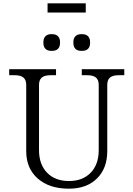

<svg xmlns="http://www.w3.org/2000/svg" viewBox="-20 -1115 800 1151"><path d="M393.1 16.1Q275.4 16.1 206.3 -44.7Q137.2 -105.5 137.2 -209V-606Q137.2 -636.2 120.4 -650.1Q103.5 -664.1 67.9 -664.1H35.2V-700.2H315.9V-664.1H283.2Q247.6 -664.1 230.7 -650.1Q213.9 -636.2 213.9 -606V-214.8Q213.9 -129.4 262.2 -79.6Q310.5 -29.8 393.1 -29.8Q475.6 -29.8 523.7 -79.6Q571.8 -129.4 571.8 -214.8V-606Q571.8 -636.2 555.2 -650.1Q538.6 -664.1 502.9 -664.1H470.2V-700.2H725.1V-664.1H691.9Q656.2 -664.1 639.6 -650.1Q623 -636.2 623 -606V-209Q623 -105.5 561 -44.7Q499 16.1 393.1 16.1ZM240.2 -856.9V-862.8Q240.2 -885.3 252.4 -897.7Q264.6 -910.2 287.1 -910.2H293Q315.4 -910.2 327.6 -897.7Q339.8 -885.3 339.8 -862.8V-856.9Q339.8 -834.5 327.6 -822.3Q315.4 -810.1 293 -810.1H287.1Q264.6 -810.1 252.4 -822.3Q240.2 -834.5 240.2 -856.9ZM265.1 -1040V-1095.2H494.1V-1040ZM419.9 -856.9V-862.8Q419.9 -885.3 432.1 -897.7Q444.3 -910.2 466.8 -910.2H473.1Q495.6 -910.2 507.8 -897.7Q520 -885.3 520 -862.8V-856.9Q520 -834.5 507.8 -822.3Q495.6 -810.1 473.1 -810.1H466.8Q444.3 -810.1 432.1 -822.3Q419.9 -834.5 419.9 -856.9Z"/></svg>

Font: LT Superior Serif
Style: Regular
Weight: 400
Designer: Daniel Lyons
Foundry: LyonsType
Version: Version 2.120;FEAKit 1.0